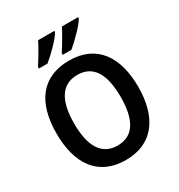

<svg xmlns="http://www.w3.org/2000/svg" viewBox="-216 -1079 1145 1231"><g transform="rotate(-30 356.0 -463.5)"><path d="M547 -928V-937H427C409 -899 370 -834 341 -790V-777H405C450 -814 527 -890 547 -928ZM371 -928V-937H251C232 -898 195 -835 165 -790V-777H228C276 -816 350 -889 371 -928ZM658 -358C658 -579 561 -725 357 -725C153 -725 54 -587 54 -359C54 -139 149 10 356 10C561 10 658 -138 658 -358ZM184 -358C184 -524 238 -619 357 -619C475 -619 528 -525 528 -358C528 -191 475 -97 356 -97C238 -97 184 -192 184 -358Z"/></g></svg>

Font: Noto Sans Devanagari UI SemiCondensed SemiBold
Style: Regular
Weight: 600
Width: 4
Designer: Jelle Bosma - Monotype Design Team
Foundry: Monotype Imaging Inc.
Version: Version 2.004